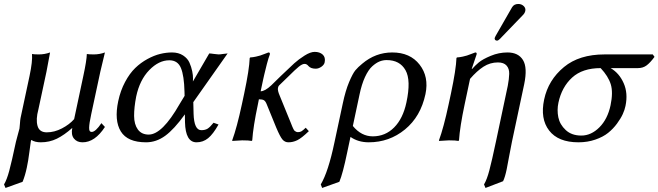

<svg xmlns="http://www.w3.org/2000/svg" viewBox="-27 -701 3289 959"><path d="M474.1 -342.8 428.7 -130.9Q423.3 -105.5 420.9 -90.1Q418.5 -74.7 418.2 -63Q418 -51.3 421.1 -46.6Q424.3 -42 430.7 -42Q450.2 -42 479.5 -85.9L497.1 -66.9Q446.8 10.3 384.8 9.8Q357.4 9.8 342.3 -9Q327.1 -27.8 334 -62Q293.9 -26.4 257.1 -8.3Q220.2 9.8 176.8 9.8Q147.5 9.8 129.4 -2Q129.4 -2 128.4 0Q127.4 2.4 127 4.9Q126 9.8 119.9 57.4Q113.8 105 106.9 136.2Q98.6 175.8 85.9 207L0.5 237.8L-6.8 220.2Q7.3 196.3 19 152.8Q30.8 109.4 52.7 6.8Q55.7 -7.3 62 -28.3Q68.4 -49.3 70.3 -59.1Q71.3 -63.5 72.5 -82.5Q73.7 -101.6 75.7 -111.8L120.6 -321.8Q136.2 -395.5 132.8 -431.2Q144.5 -429.2 167 -429.2Q195.8 -429.2 223.1 -439Q211.4 -375 205.1 -342.8L164.6 -153.8Q151.4 -105 160.4 -72.5Q169.4 -40 206.5 -40Q244.6 -40 282.2 -59.6Q319.8 -79.1 343.3 -106L389.2 -321.8Q405.8 -398.4 406.7 -431.2Q418.5 -429.2 441.4 -429.2Q470.2 -429.2 497.1 -439Q481 -374.5 474.1 -342.8Z M938.5 -190.9 939.9 -132.8Q942.4 -50.8 978.5 -50.8Q997.6 -50.8 1009.8 -58.3Q1022 -65.9 1039.6 -87.9L1064.5 -79.1Q1037.6 -31.2 1012.5 -10.7Q987.3 9.8 954.6 9.8Q899.4 9.8 897 -90.8L896.5 -129.9Q842.8 -55.2 798.1 -22.7Q753.4 9.8 702.6 9.8Q609.9 9.8 576.4 -44.7Q543 -99.1 563.5 -195.8Q574.7 -248.5 597.7 -291.5Q620.6 -334.5 648.4 -361.3Q676.3 -388.2 709.5 -406.2Q742.7 -424.3 772.9 -431.6Q803.2 -439 832 -439Q864.7 -439 887.5 -424.1Q910.2 -409.2 919.4 -387.9Q928.7 -366.7 933.1 -345.2Q937.5 -323.7 937 -309.1L936.5 -293.9L1018.1 -434.1Q1025.4 -434.1 1041.5 -431.6Q1057.6 -429.2 1064.9 -429.2Q1072.8 -429.2 1088.1 -431.6Q1103.5 -434.1 1109.9 -434.1ZM895 -222.2 894.5 -243.2Q892.6 -322.8 876.7 -361.3Q860.8 -399.9 818.8 -399.9Q766.1 -399.9 718.5 -350.8Q670.9 -301.8 653.3 -219.2Q642.6 -164.1 642.8 -121.8Q643.1 -79.6 661.6 -54.2Q680.2 -28.8 715.8 -28.8Q783.2 -28.8 870.1 -181.2Z M1320.8 -429.2Q1314 -411.6 1305.9 -380.9Q1297.9 -350.1 1293 -328.6L1288.1 -307.1L1274.9 -245.1Q1296.4 -245.1 1328.1 -274.9L1376 -321.8Q1420.9 -365.2 1442.9 -385Q1464.8 -404.8 1494.1 -423.3Q1523.4 -441.9 1544.9 -441.9Q1569.8 -441.9 1584.7 -428.5Q1599.6 -415 1594.7 -390.1Q1592.3 -377.4 1578.4 -367.7Q1564.5 -357.9 1549.8 -357.9Q1525.4 -357.9 1513.7 -371.1Q1504.9 -382.3 1493.7 -381.8Q1482.9 -381.8 1465.8 -368.2Q1448.7 -354.5 1411.1 -316.9L1366.7 -273.9Q1362.8 -270 1361.3 -261.2Q1358.9 -249 1370.1 -223.1L1417.5 -106.9Q1421.4 -98.1 1426 -86.2Q1430.7 -74.2 1432.9 -68.8Q1435.1 -63.5 1438.5 -56.6Q1441.9 -49.8 1444.8 -47.4Q1447.8 -44.9 1451.9 -43Q1456.1 -41 1461.4 -41Q1471.7 -41 1479 -45.4Q1486.3 -49.8 1500 -63L1515.6 -45.9Q1479 -10.7 1457.5 -0.5Q1436 9.8 1413.6 9.8Q1395.5 9.8 1383.5 -4.6Q1371.6 -19 1353 -63L1305.2 -180.2Q1299.3 -195.3 1291.5 -200.2Q1283.7 -205.1 1266.1 -205.1L1261.2 -180.2Q1237.3 -67.4 1232.9 0L1230 2.9Q1216.8 0 1182.6 0L1133.3 2.9L1132.8 0Q1156.2 -63.5 1181.2 -180.2L1192.9 -234.9Q1218.3 -355 1220.2 -411.1L1222.7 -414.1Q1237.3 -415 1251.5 -418.2Q1265.6 -421.4 1272.5 -423.6Q1279.3 -425.8 1295.2 -431.9Q1311 -438 1314 -439Q1322.8 -439 1320.8 -429.2Z M1668 207 1582 237.8 1575.2 220.2Q1612.8 157.2 1643.6 9.8L1685.1 -184.1Q1698.7 -248.5 1716.8 -291.3Q1734.9 -334 1748 -349.9Q1761.2 -365.7 1782.2 -382.8Q1848.6 -439 1932.1 -439Q2021.5 -439 2068.8 -378.2Q2116.2 -317.4 2098.1 -231Q2074.2 -118.7 1995.8 -54.4Q1917.5 9.8 1814.9 9.8Q1762.2 9.8 1723.6 -17.1L1707 61Q1685.1 167 1668 207ZM2002.9 -189Q2026.9 -300.3 1998.3 -350.6Q1969.7 -400.9 1904.3 -400.9Q1885.7 -400.9 1868.7 -394Q1851.6 -387.2 1832.3 -369.9Q1813 -352.5 1796.1 -316.2Q1779.3 -279.8 1768.6 -228L1735.4 -71.8Q1777.8 -20 1835 -20Q1897.5 -20 1941.7 -64.5Q1985.8 -108.9 2002.9 -189Z M2562 -681.2Q2577.6 -681.2 2588.6 -670.9Q2599.6 -660.6 2596.7 -646Q2594.2 -635.3 2586.9 -627.9L2469.2 -505.9Q2461.4 -498 2455.3 -498Q2449.2 -498 2446 -502Q2442.9 -505.9 2443.8 -511.2Q2444.8 -515.1 2448.2 -521L2530.3 -664.1Q2540 -681.2 2562 -681.2ZM2331.5 -356.9Q2345.7 -373.5 2364.7 -389.4Q2383.8 -405.3 2424.1 -422.1Q2464.4 -439 2507.8 -439Q2562 -439 2585.2 -401.1Q2608.4 -363.3 2591.3 -280.8L2530.3 5.9Q2524.4 32.7 2516.1 79.3Q2507.8 126 2503.9 144Q2495.6 184.1 2485.8 204.1L2397.9 237.8L2390.6 220.2Q2404.8 196.8 2417.2 149.9Q2429.7 103 2450.2 5.9L2509.3 -272.9Q2515.6 -306.2 2516.4 -332Q2517.1 -357.9 2503.2 -373.5Q2489.3 -389.2 2460 -389.2Q2420.9 -389.2 2387.9 -367.9Q2355 -346.7 2320.8 -307.1L2293.9 -180.2Q2270 -67.4 2265.6 0L2262.7 2.9Q2249.5 0 2215.3 0L2166 2.9L2165.5 0Q2189 -63.5 2213.9 -180.2L2225.6 -234.9Q2251 -355 2252.9 -411.1L2255.4 -414.1Q2270 -415 2284.2 -418.2Q2298.3 -421.4 2305.2 -423.6Q2312 -425.8 2327.9 -431.9Q2343.8 -438 2346.7 -439Q2356 -439 2353.5 -429.2L2329.1 -356.9Z M3159.2 -360.8H3022.9Q3065.9 -335.9 3088.1 -285.6Q3110.4 -235.4 3097.2 -171.9Q3093.3 -152.3 3083.5 -130.9Q3073.7 -109.4 3054.7 -83.5Q3035.6 -57.6 3010.5 -37.4Q2985.4 -17.1 2946.5 -3.7Q2907.7 9.8 2862.3 9.8Q2761.2 9.8 2715.8 -49.1Q2670.4 -107.9 2690.9 -204.1Q2711.4 -301.3 2790 -366.2Q2866.2 -429.2 2992.7 -429.2H3233.4L3242.2 -417Q3220.7 -387.7 3202.6 -374.3Q3184.6 -360.8 3159.2 -360.8ZM2876.5 -23.9Q2925.8 -23.9 2966.8 -64.9Q3007.8 -106 3022.5 -174.8Q3036.1 -239.3 3023.7 -279.8Q3011.2 -320.3 2973.1 -360.8Q2882.3 -360.8 2830.6 -313.5Q2778.8 -266.1 2762.2 -188Q2754.4 -151.4 2761.7 -115.2Q2769 -79.1 2798.6 -51.5Q2828.1 -23.9 2876.5 -23.9Z"/></svg>

Font: Linux Biolinum
Style: Italic
Weight: 400
Italic angle: -12°
Designer: Philipp H. Poll
Foundry: Philipp H. Poll
Version: Version 1.1.3 ; ttfautohint (v0.9)